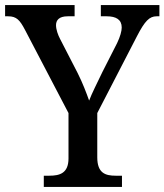

<svg xmlns="http://www.w3.org/2000/svg" viewBox="-23 -734 646 754"><path d="M149 0H456V-44H431C391 -44 359 -54 359 -116V-290L515 -592C546 -652 564 -670 592 -670H603V-714H373V-670H396C433 -670 455 -657 455 -626C455 -612 449 -590 437 -565L379 -451C359 -409 338 -368 327 -339C316 -370 302 -407 282 -447L213 -581C205 -596 197 -618 197 -635C197 -654 208 -670 243 -670H270V-714H-3V-670H9C42 -670 55 -655 75 -617L246 -290V-112C246 -54 212 -44 171 -44H149Z"/></svg>

Font: Noto Serif Hebrew SemiCondensed Medium
Style: Regular
Weight: 500
Width: 4
Designer: Monotype Design Team
Foundry: Monotype Imaging Inc.
Version: Version 2.004